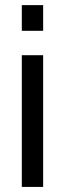

<svg xmlns="http://www.w3.org/2000/svg" viewBox="-20 -736 256 756"><path d="M65.9 -614.7V-715.8H149.9V-614.7ZM65.9 0V-518.6H149.9V0Z"/></svg>

Font: Arian AMU
Style: Regular
Weight: 400
Designer: Ruben Hakobyan (Tarumian)
Foundry: Ruben Hakobyan (Tarumian)
Version: Version 4.003